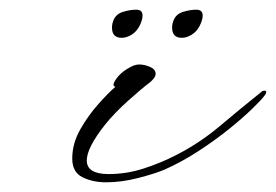

<svg xmlns="http://www.w3.org/2000/svg" viewBox="-20 -368 569 396"><path d="M199 8Q171 8 150 -2.5Q129 -13 129 -41Q129 -72 145.5 -101Q162 -130 183 -153.5Q204 -177 218 -189Q209 -191 221 -207Q233 -223 256 -233Q262 -235 267 -235Q278 -235 289.5 -230Q301 -225 301 -216Q301 -211 297 -206Q293 -201 289 -198Q273 -186 244.5 -160.5Q216 -135 196 -110Q159 -63 159 -37Q159 -9 204 -9Q241 -9 276.5 -20.5Q312 -32 343 -48Q392 -73 434 -108.5Q476 -144 521 -180Q523 -181 526 -181Q529 -181 529 -178Q529 -175 525 -170Q519 -162 500 -143.5Q481 -125 452.5 -102Q424 -79 389.5 -56.5Q355 -34 319 -18Q300 -10 265.5 -1Q231 8 199 8ZM355 -290Q335 -290 335 -311Q335 -319 338 -326Q343 -339 357.5 -343.5Q372 -348 385 -348Q398 -348 398 -336Q398 -327 392 -315Q386 -303 375.5 -296.5Q365 -290 355 -290ZM231 -290Q211 -290 211 -311Q211 -319 214 -326Q219 -339 233.5 -343.5Q248 -348 261 -348Q274 -348 274 -336Q274 -327 268 -315Q262 -303 251.5 -296.5Q241 -290 231 -290Z"/></svg>

Font: WindSong
Style: Regular
Weight: 400
Designer: Robert E. Leuschke
Foundry: Robert E. Leuschke
Version: Version 1.010; ttfautohint (v1.8.3)